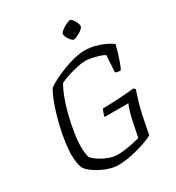

<svg xmlns="http://www.w3.org/2000/svg" viewBox="-215 -1059 1092 1189"><g transform="rotate(-30 331.0 -464.0)"><path d="M278 0Q252 0 222 -9Q192 -18 163 -32.5Q134 -47 111.5 -64Q89 -81 78 -97Q68 -114 63.5 -142.5Q59 -171 59 -203Q59 -239 65.5 -285Q72 -331 83 -380Q94 -429 108 -475.5Q122 -522 137.5 -560Q153 -598 168 -620Q191 -636 225.5 -653.5Q260 -671 300 -686Q340 -701 380 -710.5Q420 -720 454 -720Q487 -720 523 -711Q559 -702 590 -687.5Q621 -673 639 -658Q633 -633 624 -603Q615 -573 605 -545.5Q595 -518 586 -501Q570 -500 560.5 -503Q551 -506 548 -509L555 -628Q543 -636 519 -643.5Q495 -651 468.5 -656.5Q442 -662 423 -662Q400 -662 365.5 -654.5Q331 -647 296.5 -636Q262 -625 238 -613Q219 -583 200.5 -534Q182 -485 167.5 -427.5Q153 -370 144 -313Q135 -256 135 -211Q135 -187 138 -167.5Q141 -148 145 -136Q154 -124 172 -110.5Q190 -97 213 -85Q236 -73 260.5 -65.5Q285 -58 306 -58Q332 -58 363.5 -62Q395 -66 424 -72.5Q453 -79 470 -84L493 -197Q501 -233 510 -262Q519 -291 525 -301H354Q358 -319 363.5 -333.5Q369 -348 373 -352Q399 -352 428 -353Q457 -354 486.5 -356Q516 -358 544.5 -360Q573 -362 597 -365L608 -353Q602 -334 592.5 -305.5Q583 -277 573 -237.5Q563 -198 553 -146L537 -64Q516 -52 472.5 -37Q429 -22 377.5 -11Q326 0 278 0ZM430 -811Q423 -811 412.5 -822.5Q402 -834 394.5 -848.5Q387 -863 387 -873Q387 -881 397 -890.5Q407 -900 421 -908.5Q435 -917 448 -922.5Q461 -928 468 -928Q476 -928 485.5 -916Q495 -904 501.5 -889Q508 -874 508 -864Q508 -857 499 -847.5Q490 -838 476.5 -830Q463 -822 450.5 -816.5Q438 -811 430 -811Z"/></g></svg>

Font: Texturina 12pt Thin
Style: Italic
Weight: 250
Italic angle: -11°
Designer: Guillermo Torres Carreño
Foundry: Omnibus-Type
Version: Version 1.002